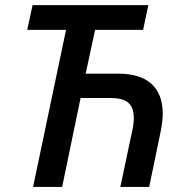

<svg xmlns="http://www.w3.org/2000/svg" viewBox="-20 -734 739 754"><path d="M239.3 -616.7H86.9L107.9 -713.9H562.5L542 -616.7H353.5L316.4 -444.8H444.3Q530.3 -444.8 574.7 -404.8Q619.1 -364.7 619.1 -286.6Q619.1 -261.2 611.8 -221.7L565.9 0H452.6L495.6 -203.6Q505.4 -242.7 505.4 -270.5Q505.4 -312 483.9 -330.6Q462.4 -349.1 415.5 -349.1H296.4L224.1 0H109.9Z"/></svg>

Font: Viking Open Sans Light
Style: Bold Italic
Weight: 600
Italic angle: -12°
Foundry: Ascender Corporation
Version: Version 2.000